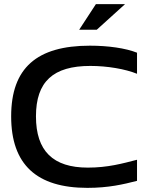

<svg xmlns="http://www.w3.org/2000/svg" viewBox="-20 -900 717 929"><path d="M643 -543V-645C588 -667 503 -679 415 -679C158 -679 34 -571 34 -337C34 -103 158 9 403 9C505 9 577 -8 643 -25V-127C573 -109 502 -89 405 -89C237 -89 154 -169 154 -337C154 -505 237 -581 417 -581C500 -581 586 -566 643 -543ZM363 -756H448L585 -880H444Z"/></svg>

Font: LT Wave Medium
Style: Regular
Weight: 500
Designer: Daniel Lyons
Version: Version 2.5 (Glyphs App)